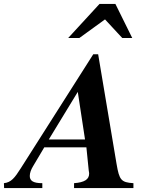

<svg xmlns="http://www.w3.org/2000/svg" viewBox="-88 -960 775 980"><path d="M593 0V-25C530 -29 521 -41 507 -123L413 -683H388L18 -101C-13 -52 -31 -29 -68 -25L-67 0H128V-25C80 -25 64 -38 64 -62C64 -77 70 -94 81 -112L138 -208H353L365 -89C366 -83 367 -79 367 -74C367 -44 343 -29 290 -25V0ZM346 -248H161L309 -491ZM587 -766 501 -940H420L260 -766H317L448 -861L536 -766Z"/></svg>

Font: STIXGeneral
Style: Bold Italic
Weight: 700
Italic angle: -16.33°
Designer: MicroPress Inc., with final additions and corrections provided by Coen Hoffman, Elsevier (retired)
Version: Version 1.1.0